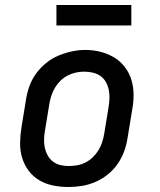

<svg xmlns="http://www.w3.org/2000/svg" viewBox="-20 -741 640 769"><path d="M254 8Q223 8 193 2Q163 -4 137.5 -19Q112 -34 94.5 -57.5Q77 -81 68.5 -109.5Q60 -138 60.5 -169Q61 -200 66 -231L84 -341Q88 -368 97.5 -395Q107 -422 124 -445.5Q141 -469 164 -488Q187 -507 213.5 -518Q240 -529 267 -535Q294 -541 322 -541Q353 -541 382.5 -533.5Q412 -526 437 -511Q462 -496 480 -472.5Q498 -449 506.5 -420.5Q515 -392 515 -361Q515 -330 509 -299L491 -189Q487 -162 477.5 -135.5Q468 -109 451.5 -85Q435 -61 412 -42.5Q389 -24 362.5 -12.5Q336 -1 308.5 3.5Q281 8 254 8ZM255 -76Q272 -76 289 -79Q306 -82 322 -90Q338 -98 351 -110.5Q364 -123 373.5 -138Q383 -153 388.5 -169.5Q394 -186 397 -203L415 -313Q418 -330 418.5 -347.5Q419 -365 415.5 -381.5Q412 -398 404 -412.5Q396 -427 382.5 -436.5Q369 -446 352 -450Q335 -454 318 -454Q301 -454 284.5 -450.5Q268 -447 252 -439Q236 -431 223 -418.5Q210 -406 201 -391Q192 -376 186.5 -360Q181 -344 178 -327L160 -217Q157 -200 156.5 -182.5Q156 -165 159.5 -149Q163 -133 171 -118.5Q179 -104 192 -94Q205 -84 221.5 -80Q238 -76 255 -76Q255 -76 255 -76Q255 -76 255 -76ZM506 -639H206V-721H506Z"/></svg>

Font: Iosevka Slab Medium Extended
Style: Italic
Weight: 500
Width: 7
Italic angle: -9°
Monospace: yes
Designer: Belleve Invis
Foundry: Belleve Invis
Version: Version 11.1.0; ttfautohint (v1.8.3)